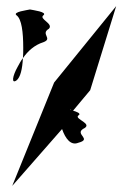

<svg xmlns="http://www.w3.org/2000/svg" viewBox="-20 -795 430 628"><path d="M20 -187 183 -373C194 -341 212 -318 236 -328C282 -340 225 -355 251 -373C289 -390 222 -405 236 -417C248 -424 229 -430 219 -433L275 -500L360 -775L157 -525ZM34 -532C47 -542 53 -570 55 -605C48 -596 43 -586 38 -577C20 -545 17 -520 34 -532ZM34 -745C51 -733 56 -689 56 -639C56 -627 56 -616 55 -605C71 -628 93 -648 122 -657C154 -669 111 -684 140 -701C156 -718 106 -733 122 -745C136 -756 87 -762 78 -764C70 -762 20 -756 34 -745ZM78 -764C80 -764 80 -764 78 -764ZM211 -435C208 -436 208 -436 211 -436C214 -436 214 -436 211 -435Z"/></svg>

Font: bitstorm
Style: sucn
Weight: 400
Version: Version 0.2